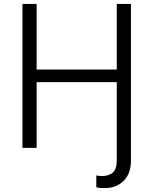

<svg xmlns="http://www.w3.org/2000/svg" viewBox="-20 -749 779 975"><path d="M166 -729V-396H573V-729H645V66Q645 134 607 170Q570 206 513 206H491Q477 204 469 202V142Q481 144 484 144Q489 145 498 145Q532 145 553 127Q573 110 573 65V-332H166V2H94V-729Z"/></svg>

Font: Sinter Normal
Style: Regular
Weight: 350
Foundry: Adobe & rsms
Version: Version 1.000